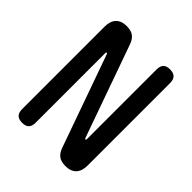

<svg xmlns="http://www.w3.org/2000/svg" viewBox="-206 -871 1011 1011"><g transform="rotate(45 300.0 -365.0)"><path d="M73 -655Q73 -697 94 -718.5Q115 -740 154 -740Q186 -740 204.5 -726.5Q223 -713 233 -685L416 -170Q417 -167 418.5 -165.5Q420 -164 422 -164Q424 -164 425 -165.5Q426 -167 426 -170V-689Q426 -715 438 -727.5Q450 -740 476 -740Q502 -740 514.5 -727.5Q527 -715 527 -689V-75Q527 -33 506 -11.5Q485 10 446 10Q414 10 395.5 -3.5Q377 -17 367 -45L184 -560Q183 -563 181.5 -564.5Q180 -566 178 -566Q176 -566 175 -564.5Q174 -563 174 -560V-41Q174 -15 162 -2.5Q150 10 124 10Q98 10 85.5 -2.5Q73 -15 73 -41Z"/></g></svg>

Font: Maple Mono NL Medium
Style: Regular
Weight: 500
Monospace: yes
Designer: subframe7536
Version: Version 7.000